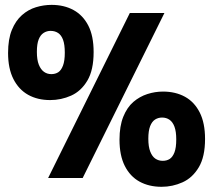

<svg xmlns="http://www.w3.org/2000/svg" viewBox="-20 -712 852 768"><path d="M180.5 -311.7Q130.2 -311.7 92.5 -332.8Q54.8 -354 33.6 -396Q12.3 -438 12.3 -500.2Q12.3 -555.3 27.4 -592.2Q42.5 -629.2 67.7 -651.4Q92.8 -673.7 123.8 -683.1Q154.7 -692.5 186.3 -692.5Q236.3 -692.5 274.1 -671.8Q311.8 -651.2 333.2 -609.7Q354.5 -568.2 354.5 -503.8Q354.5 -431.7 329.4 -389.5Q304.3 -347.3 264.5 -329.5Q224.7 -311.7 180.5 -311.7ZM185.2 -415.5Q201.3 -415.5 213.1 -423.1Q224.8 -430.7 232 -449.7Q239.2 -468.7 239.2 -501.2Q239.2 -533.8 232.2 -552.8Q225.2 -571.8 212.2 -580.2Q199.3 -588.5 182.5 -588.5Q167.2 -588.5 154.5 -580.4Q141.8 -572.3 134.7 -554.3Q127.5 -536.3 127.5 -504.7Q127.5 -472.7 135.3 -453.2Q143.2 -433.7 156 -424.6Q168.8 -415.5 185.2 -415.5ZM626.3 35.2Q576 35.2 538.2 14.5Q500.5 -6.2 479.2 -48.2Q458 -90.2 458 -153.3Q458 -207.5 473.1 -245Q488.2 -282.5 513.3 -304.2Q538.5 -325.8 569.4 -335.8Q600.3 -345.7 632 -345.7Q682 -345.7 719.8 -325Q757.5 -304.3 778.8 -262.3Q800.2 -220.3 800.2 -156.2Q800.2 -84.8 775.1 -42.8Q750 -0.7 710.2 17.2Q670.3 35.2 626.3 35.2ZM630.8 -68.7Q647.2 -68.7 658.9 -76.3Q670.7 -84 677.8 -102.4Q685 -120.8 685 -154.3Q685 -186 677.9 -205.1Q670.8 -224.2 658 -233Q645.2 -241.8 628.3 -241.8Q612.8 -241.8 600.2 -233.8Q587.7 -225.7 580.5 -207.2Q573.3 -188.7 573.3 -157Q573.3 -125 581.1 -105.4Q588.8 -85.8 601.7 -77.2Q614.5 -68.7 630.8 -68.7ZM172.5 0 499.3 -660H637.7L310.7 0Z"/></svg>

Font: Bricolage Grotesque 96pt ExtraBold SemiCondensed
Style: Regular
Weight: 800
Width: 4
Version: Version 1.001;gftools[0.9.33.dev8+g029e19f]